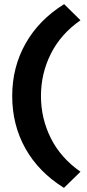

<svg xmlns="http://www.w3.org/2000/svg" viewBox="-20 -722 422 928"><path d="M289 186Q167 110 103 -4Q39 -118 39 -258Q39 -397 103.5 -511.5Q168 -626 290 -702L369 -624Q274 -558 226 -462.5Q178 -367 178 -258Q178 -149 226 -53.5Q274 42 369 108Z"/></svg>

Font: Readex Pro SemiBold
Style: Regular
Weight: 600
Designer: Bonnie Shaver-Troup, Thomas Jockin
Foundry: Lexend
Version: Version 1.204; ttfautohint (v1.8.4.7-5d5b)